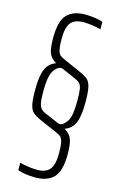

<svg xmlns="http://www.w3.org/2000/svg" viewBox="-131 -751 612 977"><g transform="rotate(15 175.5 -262.5)"><path d="M67 157V118Q85 123 110.5 127Q136 131 159 131Q203 131 224 107Q245 83 245 21Q245 -18 240.5 -37.5Q236 -57 227.5 -64.5Q219 -72 202 -79L117 -116Q85 -130 70.5 -142.5Q56 -155 50 -181.5Q44 -208 44 -263Q44 -334 59.5 -369.5Q75 -405 112 -418Q83 -435 73.5 -460Q64 -485 64 -539Q64 -628 96.5 -662Q129 -696 192 -696Q218 -696 245 -692Q272 -688 285 -682V-643Q268 -648 242 -652Q216 -656 193 -656Q149 -656 128 -632Q107 -608 107 -546Q107 -508 111.5 -488.5Q116 -469 124.5 -461.5Q133 -454 150 -447L233 -410Q266 -396 281 -383.5Q296 -371 302 -344Q308 -317 308 -262Q308 -191 292.5 -155.5Q277 -120 240 -107Q269 -91 279 -65Q289 -39 289 14Q289 103 256 137Q223 171 160 171Q133 171 106.5 167Q80 163 67 157ZM130 -156 200 -126Q206 -124 209 -124Q230 -124 250 -157Q266 -185 266 -260Q266 -303 262.5 -323Q259 -343 250 -352Q241 -361 222 -369L151 -400Q140 -404 126.5 -395.5Q113 -387 103 -369Q86 -340 86 -265Q86 -223 90 -203Q94 -183 102.5 -173.5Q111 -164 130 -156Z"/></g></svg>

Font: Saira Ultra Condensed ExLight
Style: Regular
Weight: 200
Width: 1
Designer: Hector Gatti with collaboration of the Omnibus-Type team
Foundry: Omnibus-Type
Version: Version 1.001; ttfautohint (v1.8)